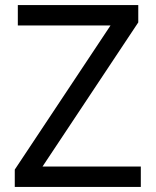

<svg xmlns="http://www.w3.org/2000/svg" viewBox="-20 -734 612 754"><path d="M533 0H38V-68L414 -634H50V-714H523V-646L147 -80H533Z"/></svg>

Font: hexlsinhala05
Style: Book
Weight: 400
Designer: Jelle Bosma - Monotype Design Team
Foundry: Monotype Imaging Inc.
Version: Version 2.003